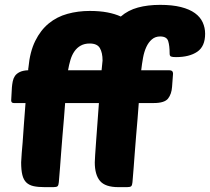

<svg xmlns="http://www.w3.org/2000/svg" viewBox="-20 -770 864 790"><path d="M551 -346Q549 -316 546 -281Q543 -246 540 -210.5Q537 -175 534.5 -141Q532 -107 530 -81Q528 -55 526.5 -38Q525 -21 525 -20Q524 -8 520 -4Q516 0 503 0H467Q413 0 391.5 -25.5Q370 -51 370 -102Q370 -108 371.5 -132Q373 -156 375.5 -189.5Q378 -223 381 -264Q384 -305 387 -346H248Q246 -316 243 -281Q240 -246 237 -210.5Q234 -175 231.5 -141Q229 -107 227 -81Q225 -55 223.5 -38Q222 -21 222 -20Q221 -8 217 -4Q213 0 200 0H164Q137 0 118.5 -4Q100 -8 88.5 -19Q77 -30 72 -50Q67 -70 67 -102Q69 -141 73 -182Q75 -217 78.5 -260Q82 -303 85 -346H37Q26 -346 26 -357L29 -411Q30 -423 32.5 -435.5Q35 -448 41.5 -457.5Q48 -467 61 -473.5Q74 -480 96 -481Q96 -489 97 -492Q103 -557 125 -601.5Q147 -646 180.5 -673.5Q214 -701 257.5 -713Q301 -725 349 -725Q390 -725 421.5 -719Q453 -713 477 -702Q507 -728 547.5 -739Q588 -750 639 -750Q689 -750 724.5 -741Q760 -732 782 -716Q804 -700 814 -678Q824 -656 824 -631Q824 -579 791.5 -557Q759 -535 704 -535Q689 -535 683.5 -537.5Q678 -540 678 -549Q678 -582 672 -601Q666 -620 639 -620Q619 -620 605 -608Q591 -596 582 -576.5Q573 -557 568.5 -532Q564 -507 561 -481H676Q692 -481 692 -467L688 -413Q686 -383 671.5 -364.5Q657 -346 612 -346ZM349 -591Q328 -591 312.5 -582.5Q297 -574 286.5 -559Q276 -544 270 -524Q264 -504 260 -481H398L402 -521Q402 -553 391 -572Q380 -591 349 -591Z"/></svg>

Font: Poetsen One
Style: Regular
Weight: 400
Designer: Pablo Impallari, Rodrigo Fuenzalida
Foundry: Pablo Impallari, Rodrigo Fuenzalida
Version: Version 1.001; ttfautohint (v0.93) -l 8 -r 50 -G 200 -x 14 -